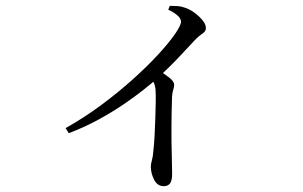

<svg xmlns="http://www.w3.org/2000/svg" viewBox="-20 -582 1040 660"><path d="M558.4 -548.6 563.6 -561.9Q576.9 -561.6 589.8 -561Q602.7 -560.4 616.8 -555.2Q633.3 -549.8 649.6 -537.5Q665.9 -525.2 676.8 -511.6Q687.7 -497.9 687.7 -486.4Q687.7 -477.9 683.5 -473.3Q679.4 -468.7 671.8 -463.6Q664.2 -458.5 653.2 -447.7Q628.9 -421.9 595.9 -386.5Q562.9 -351.2 518.3 -310.8Q502.9 -296.8 473.7 -273.6Q444.6 -250.4 405.4 -223.7Q366.2 -196.9 318.3 -170.8Q270.3 -144.6 216.4 -124.1L205.5 -141.6Q268.9 -177.1 328.1 -221Q387.2 -264.9 437.1 -309.8Q487 -354.6 524.1 -395Q561.1 -435.4 581.7 -465.2Q602.2 -495 602.2 -507.3Q602.2 -519.1 588.4 -530.3Q574.6 -541.6 558.4 -548.6ZM492.5 -320.6 520.4 -345Q542.8 -329.5 560.7 -316Q578.6 -302.6 578.6 -290.7Q578.6 -282.6 575.5 -273.6Q572.4 -264.5 571.4 -249.5Q569.6 -195.4 569.4 -142.4Q569.2 -89.5 570.5 -47.5Q571.7 -5.5 571.7 16.3Q571.7 38.3 564.6 48.2Q557.5 58 542.7 58Q521.1 58 509.8 35.7Q498.5 13.5 498.5 -8.5Q498.5 -18.7 502.2 -31.4Q505.9 -44 507.1 -62.8Q509.7 -84.6 511.3 -114.4Q512.9 -144.3 513.9 -175.2Q514.9 -206 515.3 -231.1Q515.7 -256.2 514.9 -269.2Q514.1 -284.7 509.7 -295.4Q505.3 -306.2 492.5 -320.6Z"/></svg>

Font: Noto Serif KR
Style: Regular
Weight: 200
Designer: Ryoko NISHIZUKA 西塚涼子 (kana & ideographs); Frank Grießhammer (Latin, Greek & Cyrillic); Wenlong ZHANG 张文龙 (bopomofo); San
Foundry: Adobe
Version: Version 2.001;hotconv 1.1.0;makeotfexe 2.6.0